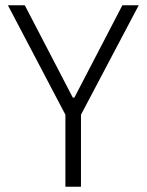

<svg xmlns="http://www.w3.org/2000/svg" viewBox="-20 -708 556 728"><path d="M228 -273 10 -688H74L256 -338H262L444 -688H506L287 -273V0H228Z"/></svg>

Font: Saira SemiCondensed Light
Style: Regular
Weight: 300
Width: 4
Designer: Hector Gatti with collaboration of the Omnibus-Type team
Foundry: Omnibus-Type
Version: Version 0.072; ttfautohint (v1.8)